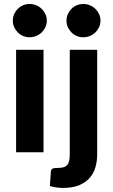

<svg xmlns="http://www.w3.org/2000/svg" viewBox="-20 -766 570 966"><path d="M44.5 0ZM199 -515.5V0H61V-515.5ZM215.5 -662Q215.5 -644.5 208.5 -629.5Q201.5 -614.5 189.8 -603Q178 -591.5 162.2 -585Q146.5 -578.5 128.5 -578.5Q111.5 -578.5 96.2 -585Q81 -591.5 69.5 -603Q58 -614.5 51.2 -629.5Q44.5 -644.5 44.5 -662Q44.5 -679.5 51.2 -694.8Q58 -710 69.5 -721.5Q81 -733 96.2 -739.5Q111.5 -746 128.5 -746Q146.5 -746 162.2 -739.5Q178 -733 189.8 -721.5Q201.5 -710 208.5 -694.8Q215.5 -679.5 215.5 -662ZM469 -515.5V10Q469 45 460 75.8Q451 106.5 430.8 129.5Q410.5 152.5 377.8 166Q345 179.5 297 179.5Q279 179.5 263.2 177Q247.5 174.5 231 170L236 97Q237 87 243.2 83Q249.5 79 268 79Q286.5 79 298.5 75.8Q310.5 72.5 317.8 64.5Q325 56.5 328 43.2Q331 30 331 10V-515.5ZM485.5 -662Q485.5 -644.5 478.5 -629.5Q471.5 -614.5 459.8 -603Q448 -591.5 432.2 -585Q416.5 -578.5 398.5 -578.5Q381.5 -578.5 366.2 -585Q351 -591.5 339.5 -603Q328 -614.5 321.2 -629.5Q314.5 -644.5 314.5 -662Q314.5 -679.5 321.2 -694.8Q328 -710 339.5 -721.5Q351 -733 366.2 -739.5Q381.5 -746 398.5 -746Q416.5 -746 432.2 -739.5Q448 -733 459.8 -721.5Q471.5 -710 478.5 -694.8Q485.5 -679.5 485.5 -662Z"/></svg>

Font: Lato Heavy
Style: Regular
Weight: 800
Designer: Lukasz Dziedzic
Foundry: tyPoland Lukasz Dziedzic
Version: Version 2.007; 2014-02-27